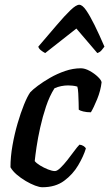

<svg xmlns="http://www.w3.org/2000/svg" viewBox="-20 -787 459 807"><path d="M158 0Q146 0 127.5 -7Q109 -14 88.5 -26Q68 -38 50.5 -53Q33 -68 24 -84Q24 -128 32.5 -176Q41 -224 54 -268.5Q67 -313 81 -347.5Q95 -382 107 -399Q117 -410 139 -426.5Q161 -443 190.5 -460Q220 -477 253.5 -488.5Q287 -500 320 -500Q337 -500 357 -489Q377 -478 391.5 -464Q406 -450 407 -441Q403 -406 388.5 -370.5Q374 -335 362 -315Q344 -315 330 -318.5Q316 -322 311 -326Q311 -335 310.5 -354.5Q310 -374 309 -394Q308 -414 305 -423Q295 -426 284.5 -427Q274 -428 266 -428Q252 -428 237 -425Q222 -422 209 -416Q188 -383 173.5 -339.5Q159 -296 149 -251Q139 -206 133.5 -168.5Q128 -131 126 -110Q133 -101 148.5 -91.5Q164 -82 181.5 -75Q199 -68 211 -68Q220 -68 234 -81.5Q248 -95 263 -114Q278 -133 291.5 -151.5Q305 -170 314 -179Q324 -178 331.5 -173Q339 -168 341 -163Q331 -130 308.5 -92Q286 -54 249.5 -27Q213 0 158 0ZM170 -564Q160 -569 151.5 -576Q143 -583 141 -591Q184 -641 218 -681Q252 -721 276 -744Q300 -767 313 -767Q326 -767 342 -744Q358 -721 377.5 -681.5Q397 -642 419 -591Q414 -585 407.5 -576.5Q401 -568 389 -564L301 -667Z"/></svg>

Font: Texturina Medium 12pt SemiBold
Style: Italic
Weight: 600
Italic angle: -11°
Version: Version 1.002